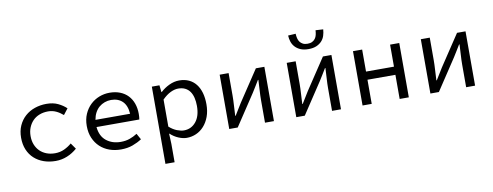

<svg xmlns="http://www.w3.org/2000/svg" viewBox="-72 -1106 4344 1692"><g transform="rotate(-10 2100.0 -260.0)"><path d="M346 12Q289 12 240.5 -5Q192 -22 156 -54.5Q120 -87 100 -134.5Q80 -182 80 -242Q80 -303 101.5 -350.5Q123 -398 160 -431Q197 -464 246.5 -481Q296 -498 351 -498Q411 -498 454.5 -477Q498 -456 528 -427L487 -374Q457 -400 424.5 -415Q392 -430 354 -430Q312 -430 277 -416.5Q242 -403 217.5 -378Q193 -353 179 -318.5Q165 -284 165 -242Q165 -200 178.5 -166Q192 -132 216.5 -107.5Q241 -83 275.5 -69.5Q310 -56 352 -56Q397 -56 434.5 -73.5Q472 -91 502 -117L539 -64Q498 -28 449 -8Q400 12 346 12Z M930 12Q875 12 827.5 -5Q780 -22 744.5 -55Q709 -88 688.5 -135.5Q668 -183 668 -244Q668 -303 688.5 -350Q709 -397 743.5 -430Q778 -463 822.5 -480.5Q867 -498 916 -498Q968 -498 1009.5 -481.5Q1051 -465 1079.5 -435Q1108 -405 1123 -363Q1138 -321 1138 -270Q1138 -256 1137 -243Q1136 -230 1134 -220H751Q759 -137 811.5 -95.5Q864 -54 940 -54Q984 -54 1019.5 -66.5Q1055 -79 1088 -100L1118 -46Q1082 -22 1035.5 -5Q989 12 930 12ZM918 -433Q888 -433 860.5 -423Q833 -413 811 -394.5Q789 -376 774 -348Q759 -320 753 -284H1063Q1058 -359 1019.5 -396Q981 -433 918 -433Z M1293 205V-486H1361L1368 -424H1371Q1405 -456 1449.5 -477Q1494 -498 1539 -498Q1588 -498 1625.5 -480.5Q1663 -463 1688.5 -430.5Q1714 -398 1727 -352.5Q1740 -307 1740 -250Q1740 -188 1722 -139.5Q1704 -91 1673.5 -57Q1643 -23 1603 -5.5Q1563 12 1519 12Q1485 12 1445.5 -4.5Q1406 -21 1374 -51H1371L1375 41V205ZM1505 -57Q1571 -57 1613 -108Q1655 -159 1655 -250Q1655 -290 1647 -323Q1639 -356 1622.5 -379.5Q1606 -403 1580 -416Q1554 -429 1518 -429Q1486 -429 1449.5 -411.5Q1413 -394 1375 -356V-114Q1410 -83 1445 -70Q1480 -57 1505 -57Z M1900 0V-486H1980V-284Q1980 -245 1977 -198.5Q1974 -152 1972 -105H1976Q1990 -128 2008 -157Q2026 -186 2040 -209L2224 -486H2300V0H2220V-202Q2220 -241 2223 -287.5Q2226 -334 2228 -382H2224Q2210 -359 2192 -329.5Q2174 -300 2160 -278L1976 0Z M2500 0V-486H2580V-284Q2580 -245 2577 -198.5Q2574 -152 2572 -105H2576Q2590 -128 2608 -157Q2626 -186 2640 -209L2824 -486H2900V0H2820V-202Q2820 -241 2823 -287.5Q2826 -334 2828 -382H2824Q2810 -359 2792 -329.5Q2774 -300 2760 -278L2576 0ZM2711 -572Q2669 -572 2640 -584.5Q2611 -597 2592 -617.5Q2573 -638 2564 -665Q2555 -692 2554 -721L2622 -725Q2623 -704 2627.5 -684.5Q2632 -665 2642.5 -651Q2653 -637 2669.5 -628.5Q2686 -620 2711 -620Q2736 -620 2752.5 -628.5Q2769 -637 2779.5 -651Q2790 -665 2794.5 -684.5Q2799 -704 2800 -725L2868 -721Q2866 -692 2857.5 -665Q2849 -638 2830 -617.5Q2811 -597 2782 -584.5Q2753 -572 2711 -572Z M3093 0V-486H3175V-289H3425V-486H3507V0H3425V-216H3175V0Z M3700 0V-486H3780V-284Q3780 -245 3777 -198.5Q3774 -152 3772 -105H3776Q3790 -128 3808 -157Q3826 -186 3840 -209L4024 -486H4100V0H4020V-202Q4020 -241 4023 -287.5Q4026 -334 4028 -382H4024Q4010 -359 3992 -329.5Q3974 -300 3960 -278L3776 0Z"/></g></svg>

Font: Source Code Pro
Style: Regular
Weight: 400
Monospace: yes
Designer: Paul D. Hunt, Teo Tuominen
Foundry: Adobe Systems Incorporated
Version: Version 2.030;PS 1.000;hotconv 16.6.51;makeotf.lib2.5.65220